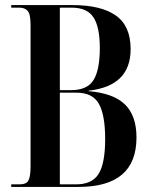

<svg xmlns="http://www.w3.org/2000/svg" viewBox="-20 -734 594 754"><path d="M24 0V-10H57Q83 -10 91.5 -25Q100 -40 100 -81V-636Q100 -679 88.5 -691.5Q77 -704 56 -704H24V-714H265Q377 -714 435 -673Q493 -632 493 -541Q493 -396 328 -378V-376Q425 -368 470.5 -324Q516 -280 516 -194Q516 0 289 0ZM259 -380Q323 -380 347.5 -420Q372 -460 372 -545Q372 -628 347 -666Q322 -704 261 -704H215V-380ZM279 -10Q342 -10 367.5 -51.5Q393 -93 393 -188Q393 -282 368.5 -326Q344 -370 281 -370H215V-10Z"/></svg>

Font: Noto Serif Display ExtraCondensed SemiBold
Style: Regular
Weight: 600
Width: 2
Designer: Monotype Design Team
Foundry: Monotype Imaging Inc.
Version: Version 2.009